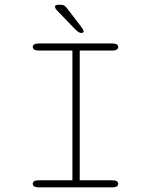

<svg xmlns="http://www.w3.org/2000/svg" viewBox="-20 -806 659 826"><path d="M147.5 0Q133.5 0 127.2 -4Q121 -8 121 -15Q121 -22.5 127.2 -26.5Q133.5 -30.5 147.5 -30.5H291.5V-588.5H147.5Q133.5 -588.5 127.2 -592.8Q121 -597 121 -604Q121 -611 127.2 -615Q133.5 -619 147.5 -619H462Q476 -619 482.2 -615Q488.5 -611 488.5 -604Q488.5 -597 482.2 -592.8Q476 -588.5 462 -588.5H323V-30.5H462Q476 -30.5 482.2 -26.5Q488.5 -22.5 488.5 -15Q488.5 -8 482.2 -4Q476 0 462 0ZM330 -664Q324 -664 317 -668.5Q310 -673 302 -681.5L225.5 -761Q216.5 -770.5 216.5 -777Q216.5 -782 221 -783.8Q225.5 -785.5 231.5 -785.5H239.5Q250.5 -785.5 256.5 -782Q262.5 -778.5 269 -769.5L325.5 -696Q340 -677.5 340 -671.5Q340 -667 336.2 -665.5Q332.5 -664 330 -664Z"/></svg>

Font: Sono Monospace ExtraLight
Style: Regular
Weight: 250
Version: Version 2.112